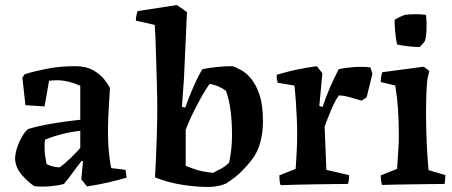

<svg xmlns="http://www.w3.org/2000/svg" viewBox="-20 -731 1796 763"><path d="M234 0Q213 6 181.5 9Q150 12 117 9Q93 -6 67.5 -35Q42 -64 40 -99Q40 -120 48 -144Q56 -168 68 -188.5Q80 -209 91 -218Q110 -224 139 -230.5Q168 -237 200 -242Q232 -247 259 -250.5Q286 -254 299 -255V-390Q283 -398 257.5 -405Q232 -412 207 -412Q199 -412 190.5 -411.5Q182 -411 175 -410L157 -308L81 -313L69 -422L78 -436Q109 -446 162 -457Q215 -468 279 -468Q321 -468 349 -452.5Q377 -437 393.5 -416.5Q410 -396 417 -381Q415 -355 413.5 -324.5Q412 -294 410.5 -267Q409 -240 409 -224Q409 -157 413.5 -118.5Q418 -80 422 -63L479 -56L483 -25Q449 -15 410 -6Q371 3 326 10L303 -18L310 -91H304Q288 -71 269.5 -45.5Q251 -20 234 0ZM165 -79Q172 -75 186.5 -70.5Q201 -66 216 -66Q221 -68 233.5 -78.5Q246 -89 259.5 -102Q273 -115 284.5 -127Q296 -139 299 -144V-211Q229 -204 159 -176Q158 -170 157.5 -163.5Q157 -157 157 -152Q157 -128 159.5 -110.5Q162 -93 165 -79Z M596 -26Q598 -60 600 -106Q602 -152 603.5 -202Q605 -252 605 -298Q605 -340 603.5 -393.5Q602 -447 600.5 -498.5Q599 -550 597.5 -586.5Q596 -623 595 -632L520 -649Q520 -660 522 -669.5Q524 -679 527 -687L683 -711L723 -683L711 -418L703 -307L716 -303Q721 -317 731 -343Q741 -369 754.5 -399Q768 -429 784 -456Q813 -462 844 -465Q875 -468 904 -468Q919 -463 939 -452Q959 -441 978.5 -417.5Q998 -394 1011.5 -353.5Q1025 -313 1025 -249Q1025 -205 1014.5 -165.5Q1004 -126 980 -95Q968 -79 943 -53Q918 -27 879 -2Q848 12 806 12Q762 12 705.5 3.5Q649 -5 596 -26ZM827 -44Q835 -49 853.5 -58Q872 -67 890 -84Q893 -94 897.5 -125.5Q902 -157 902 -199Q902 -249 896 -293.5Q890 -338 878 -370Q852 -390 814 -398Q802 -384 784 -352Q766 -320 747.5 -283Q729 -246 718 -215V-72Q725 -69 752.5 -59Q780 -49 827 -44Z M1095 5Q1092 -4 1091 -14Q1090 -24 1090 -34L1155 -60Q1157 -90 1159 -126.5Q1161 -163 1161 -197Q1161 -225 1159.5 -260.5Q1158 -296 1155.5 -330.5Q1153 -365 1150 -391L1084 -402Q1081 -410 1080 -418Q1079 -426 1080 -434Q1156 -457 1239 -468L1261 -440L1249 -310L1262 -306Q1275 -346 1291 -382.5Q1307 -419 1326 -456Q1353 -462 1388.5 -464.5Q1424 -467 1452 -463L1460 -438L1437 -344L1417 -331Q1397 -337 1372.5 -344Q1348 -351 1327 -352Q1311 -330 1296.5 -295.5Q1282 -261 1270 -228L1277 -56L1367 -35Q1368 -18 1363 0Q1341 0 1305.5 0.5Q1270 1 1230.5 1.5Q1191 2 1154.5 3Q1118 4 1095 5Z M1498 4Q1493 -13 1493 -34L1558 -60Q1560 -91 1562.5 -129Q1565 -167 1565 -196Q1565 -242 1562 -290.5Q1559 -339 1551 -391L1493 -405Q1493 -424 1499 -444L1664 -466L1686 -449L1678 -414Q1675 -381 1674 -349Q1673 -317 1673 -283Q1673 -229 1675.5 -169.5Q1678 -110 1683 -55L1750 -35Q1750 -27 1749 -17.5Q1748 -8 1747 0Q1726 0 1693 0.5Q1660 1 1623.5 1.5Q1587 2 1553.5 2.5Q1520 3 1498 4ZM1558 -554Q1553 -576 1550.5 -604Q1548 -632 1548 -652Q1555 -657 1568.5 -663.5Q1582 -670 1590 -672Q1603 -674 1627 -674.5Q1651 -675 1673 -672Q1676 -645 1675 -614.5Q1674 -584 1669 -570Q1669 -568 1664 -562Q1659 -556 1653.5 -550Q1648 -544 1647 -544Q1630 -544 1603.5 -547Q1577 -550 1558 -554Z"/></svg>

Font: Labrada SemiBold
Style: Regular
Weight: 600
Designer: Mercedes Jáuregui
Foundry: Omnibus-Type Team
Version: Version 1.000; ttfautohint (v1.8.4.7-5d5b)